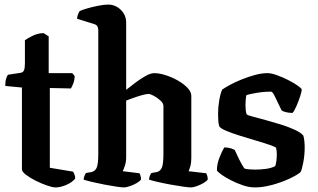

<svg xmlns="http://www.w3.org/2000/svg" viewBox="-20 -820 1392 840"><path d="M223 0Q210 0 185.5 -8.5Q161 -17 136 -29.5Q111 -42 93.5 -55.5Q76 -69 76 -79V-437L3 -444Q3 -464 7 -476.5Q11 -489 15 -493L67 -501Q80 -502 84.5 -511.5Q89 -521 89 -542V-644Q101 -653 124 -664Q147 -675 171 -675L193 -661V-500H296L307 -487Q306 -469 300.5 -454.5Q295 -440 290 -433L198 -435V-86L300 -69Q302 -66 305.5 -57.5Q309 -49 309 -39Q296 -22 270 -11Q244 0 223 0Z M522 0Q513 0 489 -3.5Q465 -7 436.5 -12.5Q408 -18 383 -24Q358 -30 346 -34Q346 -42 349.5 -50.5Q353 -59 356 -63L379 -67Q395 -70 402.5 -85Q410 -100 410 -148V-688Q410 -697 406.5 -704Q403 -711 394 -714L317 -738Q318 -750 322 -759Q326 -768 329 -772Q340 -777 362.5 -783.5Q385 -790 410.5 -795Q436 -800 453 -800Q485 -800 508.5 -777Q532 -754 532 -721V-427Q552 -443 574 -459.5Q596 -476 617.5 -488Q639 -500 655 -500Q677 -500 705 -491Q733 -482 758.5 -467.5Q784 -453 800.5 -435.5Q817 -418 817 -401V-128Q817 -107 812.5 -92Q808 -77 805 -71L882 -62Q884 -59 886.5 -51.5Q889 -44 889 -35Q884 -27 870 -19Q856 -11 840.5 -5.5Q825 0 815 0Q806 0 781 -3.5Q756 -7 726 -12.5Q696 -18 670 -24Q644 -30 632 -34Q632 -42 635.5 -50.5Q639 -59 642 -63L665 -67Q680 -70 687.5 -85Q695 -100 695 -148V-356Q695 -368 681.5 -380.5Q668 -393 652.5 -401Q637 -409 630 -409Q620 -409 600.5 -403.5Q581 -398 561.5 -391Q542 -384 532 -380V-133Q532 -112 526.5 -95.5Q521 -79 517 -71L590 -62Q592 -59 594.5 -51.5Q597 -44 597 -35Q592 -27 578 -19Q564 -11 548 -5.5Q532 0 522 0Z M1095 0Q1070 0 1042 -9.5Q1014 -19 989 -32Q964 -45 947.5 -57Q931 -69 929 -75Q929 -102 940 -130Q951 -158 961 -175Q978 -175 990 -171Q1002 -167 1007 -164Q1014 -148 1026 -123.5Q1038 -99 1049 -83Q1057 -80 1072 -79Q1087 -78 1097 -78Q1118 -78 1142 -81Q1166 -84 1184 -93Q1191 -113 1191 -146Q1191 -161 1188 -173Q1186 -177 1161.5 -185.5Q1137 -194 1101.5 -204.5Q1066 -215 1030.5 -226Q995 -237 969 -248Q943 -259 939 -268Q936 -278 935 -293Q934 -308 934 -322Q934 -350 939 -380Q944 -410 952 -428Q963 -436 986 -448.5Q1009 -461 1037.5 -472.5Q1066 -484 1095.5 -492Q1125 -500 1150 -500Q1167 -500 1192 -491Q1217 -482 1241.5 -469.5Q1266 -457 1283 -445Q1300 -433 1300 -428Q1300 -419 1293 -398Q1286 -377 1277 -356Q1268 -335 1260 -326Q1243 -326 1230 -329.5Q1217 -333 1212 -337Q1195 -371 1184 -395Q1173 -419 1166 -419Q1133 -419 1101.5 -413.5Q1070 -408 1058 -404Q1056 -395 1055 -383.5Q1054 -372 1054 -361Q1054 -350 1055 -339Q1056 -328 1059 -320Q1062 -316 1085 -310Q1108 -304 1141 -295Q1174 -286 1208 -275.5Q1242 -265 1269 -252.5Q1296 -240 1307 -227Q1310 -217 1311.5 -203Q1313 -189 1313 -175Q1313 -142 1307 -110Q1301 -78 1295 -67Q1280 -54 1245.5 -38Q1211 -22 1170.5 -11Q1130 0 1095 0Z"/></svg>

Font: Texturina 72pt
Style: Bold
Weight: 700
Designer: Guillermo Torres Carreño
Foundry: Omnibus-Type
Version: Version 1.002; ttfautohint (v1.8.3)